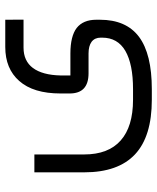

<svg xmlns="http://www.w3.org/2000/svg" viewBox="48 -438 608 744"><g transform="rotate(-90 352.0 -66.0)"><path d="M361.8 -135.3V-100.1C361.8 -51.3 387.7 -26.9 439.9 -26.9H517.1C536.1 -26.9 551.3 -22.9 562 -15.1C572.8 -6.8 578.1 4.9 578.1 20V25.9C578.1 65.9 561 95.7 526.9 115.7C492.2 135.7 442.9 145.5 378.4 145.5H337.4C268.1 145.5 215.3 129.4 179.7 97.7C143.6 65.9 125.5 18.6 125.5 -43.9V-236.8H56.2V-43.9C56.2 44.4 79.6 109.9 126 153.3C172.4 196.8 243.2 218.3 337.4 218.3H378.4C469.7 218.3 537.1 201.7 581.5 168.5C625.5 135.3 647.5 85 647.5 17.1V2.9C647.5 -30.8 636.7 -56.2 615.7 -72.8C594.7 -88.9 561.5 -97.2 517.1 -97.2H439H431.6V-104.5V-135.3C432.6 -182.1 442.4 -217.8 460.4 -242.2C478.5 -266.6 504.9 -278.8 539.6 -278.8H647.9L647.5 -349.6H542C485.8 -349.6 441.9 -331.5 410.2 -295.4C377.9 -258.8 361.8 -205.6 361.8 -135.3Z"/></g></svg>

Font: Shabnam FD Light
Style: Regular
Weight: 300
Foundry: DejaVu fonts team - Redesigned by Saber Rastikerdar - Based on Vazir font
Version: Version 5.00;October 20, 2019;FontCreator 12.0.0.2547 64-bit